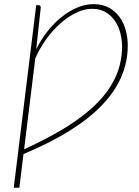

<svg xmlns="http://www.w3.org/2000/svg" viewBox="-20 -729 672 928"><path d="M597.5 -509Q597.5 -350 472.2 -220Q347 -90 93.5 15.5L73.5 178.5H46.5L155 -704H165.5Q171 -704 174.2 -700.8Q177.5 -697.5 177 -692.5L155 -491Q177.5 -536.5 208.5 -576.2Q239.5 -616 276 -645.5Q312.5 -675 352.2 -692Q392 -709 432 -709Q476 -709 507.2 -691.5Q538.5 -674 558.5 -645.8Q578.5 -617.5 588 -581.5Q597.5 -545.5 597.5 -509ZM570 -506Q570 -535 562.2 -567Q554.5 -599 537.2 -625.5Q520 -652 492.2 -669.2Q464.5 -686.5 424.5 -686.5Q387 -686.5 347.5 -667.2Q308 -648 271.2 -615.2Q234.5 -582.5 203 -539Q171.5 -495.5 150.5 -446.5L96.5 -7.5Q216.5 -62 305.5 -118Q394.5 -174 453.2 -234.8Q512 -295.5 541 -362.5Q570 -429.5 570 -506Z"/></svg>

Font: Lato Thin
Style: Italic
Weight: 200
Italic angle: -7°
Designer: Lukasz Dziedzic
Foundry: tyPoland Lukasz Dziedzic
Version: Version 2.007; 2014-02-27